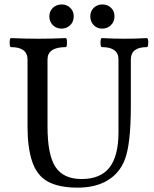

<svg xmlns="http://www.w3.org/2000/svg" viewBox="-20 -839 699 872"><path d="M444.8 -709Q420.4 -709 405.3 -725.1Q390.1 -741.2 390.1 -764.2Q390.1 -788.6 406 -803.7Q421.9 -818.8 444.8 -818.8Q468.8 -818.8 484.4 -803.5Q500 -788.1 500 -765.1Q500 -740.2 483.6 -724.6Q467.3 -709 444.8 -709ZM259.8 -709Q235.4 -709 219.7 -725.1Q204.1 -741.2 204.1 -764.2Q204.1 -788.6 220.5 -803.7Q236.8 -818.8 259.8 -818.8Q283.7 -818.8 299.3 -803.2Q314.9 -787.6 314.9 -765.1Q314.9 -740.2 298.6 -724.6Q282.2 -709 259.8 -709ZM333 13.2Q246.6 13.2 196.3 -14.9Q146 -43 125 -108.9Q105 -171.4 105 -264.2V-568.8Q105 -625 29.8 -625Q23.9 -625 23.9 -645.5Q23.9 -666 29.8 -666Q92.8 -663.1 154.8 -663.1Q215.8 -663.1 278.8 -666Q284.2 -666 284.2 -645.5Q284.2 -625 278.8 -625Q195.8 -625 195.8 -568.8V-264.2Q195.8 -136.2 231.7 -81.1Q267.6 -25.9 351.1 -25.9Q436 -25.9 477.1 -78.1Q518.1 -130.4 518.1 -238.8V-568.8Q518.1 -625 442.9 -625Q436.5 -625 436.5 -645.5Q436.5 -666 442.9 -666Q494.1 -663.1 544.9 -663.1Q595.7 -663.1 647 -666Q653.3 -666 653.3 -645.5Q653.3 -625 647 -625Q574.2 -625 574.2 -568.8V-356Q574.2 -182.1 545.9 -111.8Q522.5 -52.2 468 -19.5Q413.6 13.2 333 13.2Z"/></svg>

Font: Junicode SmCond Medium
Style: Regular
Weight: 500
Width: 4
Designer: Peter S. Baker
Version: Version 2.206